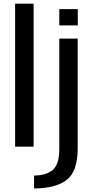

<svg xmlns="http://www.w3.org/2000/svg" viewBox="-20 -805 524 1054"><path d="M63 0H164.5V-785H63ZM167 229.5Q284.5 229.5 345.5 183Q406.5 136.5 406.5 9V-593H305.5V13Q305.5 97 269.5 127.8Q233.5 158.5 167 158.5ZM305.5 -755V-665.5H407V-755Z"/></svg>

Font: Anybody Thin
Style: Regular
Weight: 400
Version: Version 1.113;gftools[0.9.25]